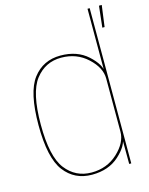

<svg xmlns="http://www.w3.org/2000/svg" viewBox="-118 -859 727 938"><g transform="rotate(-15 245.0 -390.5)"><path d="M463.5 -677H475L489.5 -785H475.5ZM418 0H428.5V-785H417.5V-109.5ZM230 4Q314.5 4 367.5 -44.2Q420.5 -92.5 420.5 -135.5L417.5 -163Q417.5 -108 363.2 -57.5Q309 -7 230.5 -7Q150 -7 100.2 -71.2Q50.5 -135.5 50.5 -297Q50.5 -459 100.2 -523.2Q150 -587.5 230.5 -587.5Q309 -587.5 363.2 -537.2Q417.5 -487 417.5 -432L420.5 -459Q420.5 -502 367.5 -550.2Q314.5 -598.5 230 -598.5Q142 -598.5 90.5 -531Q39 -463.5 39 -297Q39 -131 90.5 -63.5Q142 4 230 4Z"/></g></svg>

Font: Anybody Thin
Style: Regular
Weight: 100
Designer: Tyler Finck
Foundry: Etcetera Type Company
Version: Version 1.114;gftools[0.9.25]